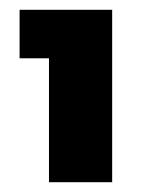

<svg xmlns="http://www.w3.org/2000/svg" viewBox="-20 -724 289 392"><path d="M80 -605V-352H209V-704H20V-605Z"/></svg>

Font: Poppins
Style: Bold
Weight: 700
Designer: Ninad Kale (Devanagari), Jonny Pinhorn (Latin)
Foundry: Indian Type Foundry
Version: 4.004